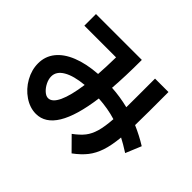

<svg xmlns="http://www.w3.org/2000/svg" viewBox="-159 -966 1255 1255"><g transform="rotate(45 469.0 -338.5)"><path d="M49.8 -221.7Q49.8 -286.1 88.4 -334.7Q127 -383.3 200.4 -412.8Q273.9 -442.4 376.5 -449.7Q381.3 -517.6 382.8 -609.4H89.8V-716.8H513.7V-708Q513.7 -565.4 504.9 -450.2Q582 -445.8 660.6 -426.3L661.1 -522.5V-691.4H785.2V-516.6Q785.2 -443.8 783.7 -384.3Q851.6 -355 912.1 -317.4L867.2 -209Q814 -243.2 776.4 -262.2Q768.6 -181.2 750.7 -128.2Q732.9 -75.2 702.6 -36.6Q672.4 2 621.1 40L531.2 -50.8Q575.7 -83.5 599.9 -114.3Q624 -145 637.5 -190.7Q650.9 -236.3 656.2 -311.5Q581.5 -334.5 493.2 -339.8Q468.8 -158.2 413.8 -67.9Q358.9 22.5 273.4 22.5Q217.3 22.5 165.3 -12.7Q113.3 -47.9 81.5 -104.5Q49.8 -161.1 49.8 -221.7ZM256.8 -106.4Q294.4 -106.4 322 -165.5Q349.6 -224.6 365.2 -336.9Q272 -328.1 221.4 -298.3Q170.9 -268.6 170.9 -221.7Q170.9 -196.3 184.3 -169.2Q197.8 -142.1 217.8 -124.3Q237.8 -106.4 256.8 -106.4Z"/></g></svg>

Font: Pretendard
Style: Bold
Weight: 700
Designer: Base glyphs from Inter by Rasmus Andersson; Hangeul glyphs from Noto Sans CJK(Source Han Sans) by Jang Soo-young and Kan
Foundry: Kil Hyung-jin
Version: Version 1.309